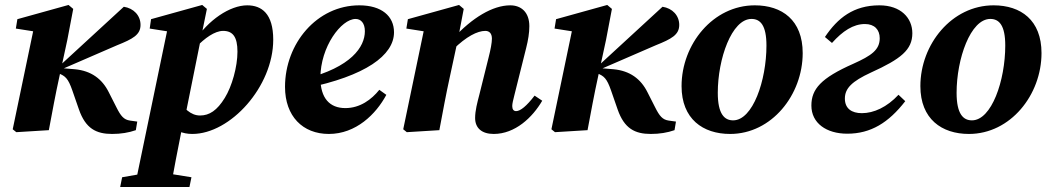

<svg xmlns="http://www.w3.org/2000/svg" viewBox="-20 -520 4203 767"><path d="M45.1 8 175.1 0C188.8 -72.4 201.5 -142.9 217.3 -214.3L249 -360.9L272.5 -484.4L253.8 -500.2L49.4 -443.4L43.3 -405.9L169.7 -386L116.6 -415L30.8 -3.6L45.1 8ZM522.6 0 528.3 -34.3 499.5 -38.3C474.9 -41.7 462.6 -56.2 445.1 -91.3L414.6 -151.4C387.8 -205.2 344.2 -237.2 279 -243.4L223.2 -248L219.5 -240.3L447.4 -339.1C510.7 -364.4 541.4 -381 541.4 -420.5C541.4 -458 514.2 -487 474.6 -493L218 -256.9L203.7 -244.6H199.7V-231.9L212.9 -227.4C240.8 -216.7 252.2 -206.9 269 -158.6L295.3 -82.8C322 -6.3 364.4 15.1 427.9 15.1C462.8 15.1 494 10 522.6 0Z M460.1 227.1H736.8L744.8 188.1L622.2 168.4H580.7L467.9 188.1L460.1 227.1ZM518.1 227.1H662.7C674.8 155.5 688.3 85.9 708.1 -13.4L715 -31.4L780.6 -356.9L781.6 -362.6L806.5 -484.4L787.8 -500.2L583.4 -443.4L578 -405.9L704.2 -386L651.4 -415L518.1 227.1ZM748.2 15.1C900.8 15.1 1071.5 -174.5 1071.5 -361.4C1071.5 -465.7 1025.2 -498.7 967.6 -498.7C898.9 -498.7 811.4 -440.5 755.9 -354H751.6L762.6 -330.8C797.6 -367.6 838.1 -396.6 871.2 -396.6C909.9 -396.6 928.6 -372.8 928.6 -313.5C928.6 -253.1 906.5 -174.7 878 -128.9C847.3 -78.8 816.3 -58.6 779.2 -58.6C741.6 -58.6 712.6 -87.8 686.1 -130.4L645.5 -30.7C675.6 1.3 709.4 15.1 748.2 15.1Z M1293.6 15.1C1402 15.1 1482 -63.8 1523.3 -141.1L1495.3 -161.2C1464 -122.2 1418.3 -88.2 1359.6 -88.2C1297.5 -88.2 1259.9 -127.2 1259.9 -209C1259.9 -333.4 1343.4 -444.3 1400.5 -444.3C1421.4 -444.3 1437.6 -428 1437.6 -395.3C1437.6 -332.6 1382.9 -251.4 1198.8 -204.9L1201.4 -167.6C1440.5 -216.4 1554 -299.2 1554 -391C1554 -455.7 1504.4 -498.7 1415.4 -498.7C1246 -498.7 1118.6 -346.2 1118.6 -173C1118.6 -55.7 1189.4 15.1 1293.6 15.1Z M1605.1 8 1735.1 0C1748.8 -72.4 1761.5 -142.9 1777.3 -214.3L1806.3 -349L1809 -360.9L1832.5 -484.4L1813.8 -500.2L1609.4 -443.4L1603.3 -405.9L1729.7 -386L1676.6 -415L1590.8 -3.6L1605.1 8ZM1952.3 15.1C2037.8 15.1 2107.1 -50.7 2146.1 -117.6L2115.6 -138C2083.9 -96.6 2058.8 -76.1 2041.7 -76.1C2031.9 -76.1 2026.3 -83.1 2026.3 -96.3C2026.3 -106.3 2029.9 -119.9 2034.7 -139.3L2081.9 -328.2C2089.9 -359.7 2094.6 -388.4 2094.6 -415.4C2094.6 -471.4 2061.8 -498.7 2018.4 -498.7C1948.1 -498.7 1866.4 -449.1 1790.8 -367.2H1784.8L1790.8 -323C1842.6 -374 1887.1 -396.6 1918.7 -396.6C1934.2 -396.6 1945.1 -387.1 1945.1 -365.7C1945.1 -349.3 1940 -322 1932 -290.9L1894.7 -141.1C1886.8 -110.8 1878 -78.1 1878 -48.6C1878 -8.3 1904.9 15.1 1952.3 15.1Z M2197.1 8 2327.1 0C2340.8 -72.4 2353.5 -142.9 2369.3 -214.3L2401 -360.9L2424.5 -484.4L2405.8 -500.2L2201.4 -443.4L2195.3 -405.9L2321.7 -386L2268.6 -415L2182.8 -3.6L2197.1 8ZM2674.6 0 2680.3 -34.3 2651.5 -38.3C2626.9 -41.7 2614.6 -56.2 2597.1 -91.3L2566.6 -151.4C2539.8 -205.2 2496.2 -237.2 2431 -243.4L2375.2 -248L2371.5 -240.3L2599.4 -339.1C2662.7 -364.4 2693.4 -381 2693.4 -420.5C2693.4 -458 2666.2 -487 2626.6 -493L2370 -256.9L2355.7 -244.6H2351.7V-231.9L2364.9 -227.4C2392.8 -216.7 2404.2 -206.9 2421 -158.6L2447.3 -82.8C2474 -6.3 2516.4 15.1 2579.9 15.1C2614.8 15.1 2646 10 2674.6 0Z M2896.6 15.1C3062.7 15.1 3186.6 -141.1 3186.6 -308C3186.6 -439.6 3104.2 -498.7 2995.2 -498.7C2828.1 -498.7 2702.7 -343 2702.7 -175.9C2702.7 -44.7 2788.1 15.1 2896.6 15.1ZM2908.6 -39.2C2874.1 -39.2 2847.4 -64.3 2847.4 -149.2C2847.4 -284.6 2902.8 -444.4 2982.1 -444.4C3017.4 -444.4 3041.8 -418.9 3041.8 -338.1C3041.8 -198.4 2987.3 -39.2 2908.6 -39.2Z M3364.6 14.1C3458.8 14.1 3529.7 -30 3596.3 -115.8L3569.3 -141.4C3523.2 -91.9 3470.6 -67.9 3423 -67.9C3382.3 -67.9 3355.1 -86.3 3355.1 -126.3C3355.1 -167 3383.1 -195 3459.1 -230.1C3578.9 -284.4 3624.6 -320.9 3624.6 -387.3C3624.6 -447.9 3579 -498.7 3492.9 -498.7C3389.7 -498.7 3326.3 -448 3275.4 -372.2L3303.6 -348.4C3346.3 -396.1 3388.7 -424 3435.4 -424C3473.7 -424 3494.3 -401.1 3494.3 -367.3C3494.3 -320.8 3461.3 -297.8 3388.4 -265.1C3259.4 -208 3221.3 -164.3 3221.3 -98.3C3221.3 -28 3281.4 14.1 3364.6 14.1Z M3850.6 15.1C4016.7 15.1 4140.6 -141.1 4140.6 -308C4140.6 -439.6 4058.2 -498.7 3949.2 -498.7C3782.1 -498.7 3656.7 -343 3656.7 -175.9C3656.7 -44.7 3742.1 15.1 3850.6 15.1ZM3862.6 -39.2C3828.1 -39.2 3801.4 -64.3 3801.4 -149.2C3801.4 -284.6 3856.8 -444.4 3936.1 -444.4C3971.4 -444.4 3995.8 -418.9 3995.8 -338.1C3995.8 -198.4 3941.3 -39.2 3862.6 -39.2Z"/></svg>

Font: Source Serif 4 Variable
Style: Italic
Weight: 400
Italic angle: -12°
Designer: Frank Grießhammer
Foundry: Adobe Systems Incorporated
Version: Version 4.004;hotconv 1.0.116;makeotfexe 2.5.65601